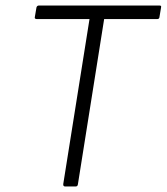

<svg xmlns="http://www.w3.org/2000/svg" viewBox="-20 -675 603 695"><path d="M216 0Q208 0 209 -9L304 -606H113Q110 -606 107.5 -607.5Q105 -609 106 -613L112 -648Q114 -655 121 -655H557Q561 -655 562.5 -653.5Q564 -652 563 -648L557 -612Q556 -606 549 -606H357L262 -8Q261 0 254 0Z"/></svg>

Font: Sofia Sans Light
Style: Italic
Weight: 300
Italic angle: -9°
Version: Version 4.100-B